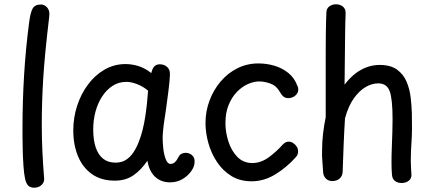

<svg xmlns="http://www.w3.org/2000/svg" viewBox="-20 -842 2022 896"><path d="M85 -247Q85 -370 92.5 -493Q100 -616 116 -738Q122 -784 132.5 -802.5Q143 -821 171 -821Q188 -821 200.5 -806.5Q213 -792 210 -767Q199 -674 192 -602.5Q185 -531 181.5 -472.5Q178 -414 176.5 -362Q175 -310 175 -257Q175 -194 178 -132Q181 -70 186 -9Q187 4 180 14Q173 24 162.5 29Q152 34 140 34Q120 34 110.5 23Q101 12 97 -8Q92 -31 89.5 -67.5Q87 -104 86 -141.5Q85 -179 85 -208.5Q85 -238 85 -247Z M322 -234Q322 -293 340 -348.5Q358 -404 391 -448Q424 -492 468.5 -517.5Q513 -543 566 -543Q596 -543 626.5 -533.5Q657 -524 686 -501Q691 -523 700.5 -532.5Q710 -542 726 -542Q746 -542 760 -529.5Q774 -517 773 -494Q772 -463 766 -417.5Q760 -372 754 -327Q752 -313 748 -287.5Q744 -262 741.5 -237Q739 -212 739 -197Q739 -178 742 -149.5Q745 -121 753.5 -99Q762 -77 776 -77Q787 -77 796 -85Q805 -93 813 -109Q818 -120 827.5 -124.5Q837 -129 847 -129Q858 -129 868 -123.5Q878 -118 883.5 -108.5Q889 -99 888 -85Q888 -66 873 -44Q858 -22 832 -6.5Q806 9 773 9Q745 9 723 -3Q701 -15 687 -37.5Q673 -60 668 -92Q638 -48 602 -23.5Q566 1 516 1Q452 1 409 -29.5Q366 -60 344 -113Q322 -166 322 -234ZM415 -238Q415 -189 426.5 -154.5Q438 -120 461 -101.5Q484 -83 519 -83Q547 -83 567 -95.5Q587 -108 602 -130Q617 -152 628 -181Q638 -206 645.5 -236Q653 -266 658 -298.5Q663 -331 666 -362Q669 -393 671 -419Q647 -439 619.5 -449.5Q592 -460 570 -460Q534 -460 505.5 -441.5Q477 -423 456.5 -391.5Q436 -360 425.5 -320.5Q415 -281 415 -238Z M1154 4Q1100 4 1060 -20.5Q1020 -45 993 -85.5Q966 -126 952.5 -174Q939 -222 939 -268Q939 -322 957.5 -372Q976 -422 1009.5 -461.5Q1043 -501 1088 -523.5Q1133 -546 1186 -546Q1224 -546 1260 -535.5Q1296 -525 1325 -502Q1354 -479 1368 -441Q1370 -437 1371 -433.5Q1372 -430 1372 -426Q1372 -413 1365 -403.5Q1358 -394 1347.5 -389Q1337 -384 1326 -384Q1313 -384 1304 -390.5Q1295 -397 1286 -413Q1270 -442 1242 -452Q1214 -462 1190 -462Q1165 -462 1137.5 -450Q1110 -438 1086 -413.5Q1062 -389 1047 -352.5Q1032 -316 1032 -267Q1032 -226 1045.5 -183Q1059 -140 1086.5 -111Q1114 -82 1156 -81Q1198 -81 1235 -108.5Q1272 -136 1299 -167Q1306 -174 1312.5 -177.5Q1319 -181 1326 -181Q1338 -181 1348 -174.5Q1358 -168 1364.5 -158Q1371 -148 1371 -136Q1371 -129 1369 -122Q1367 -115 1359 -107Q1319 -62 1266 -29Q1213 4 1154 4Z M1503 -781Q1503 -802 1516.5 -812Q1530 -822 1548 -822Q1567 -822 1580 -811.5Q1593 -801 1593 -781Q1592 -761 1591.5 -738Q1591 -715 1590.5 -679.5Q1590 -644 1589.5 -588.5Q1589 -533 1588 -447Q1610 -476 1635.5 -496.5Q1661 -517 1690.5 -528Q1720 -539 1751 -539Q1803 -539 1833 -517Q1863 -495 1877.5 -460.5Q1892 -426 1896.5 -387Q1901 -348 1902 -313Q1904 -231 1900.5 -182Q1897 -133 1897 -92Q1897 -75 1898 -59.5Q1899 -44 1900 -28Q1901 -9 1887.5 1.5Q1874 12 1854 12Q1835 12 1822.5 2Q1810 -8 1809 -29Q1807 -52 1807 -85Q1807 -118 1808.5 -154.5Q1810 -191 1811 -225.5Q1812 -260 1812 -285Q1812 -380 1798.5 -416.5Q1785 -453 1745 -453Q1716 -453 1686.5 -436Q1657 -419 1631.5 -383.5Q1606 -348 1590 -290Q1586 -226 1583.5 -162.5Q1581 -99 1579 -39Q1578 -20 1564.5 -8.5Q1551 3 1531 3Q1512 3 1500.5 -9Q1489 -21 1488 -38Q1487 -62 1484.5 -87.5Q1482 -113 1483 -138Q1483 -178 1487.5 -217.5Q1492 -257 1500 -295Q1500 -399 1500 -472.5Q1500 -546 1500 -596Q1500 -646 1500.5 -679.5Q1501 -713 1501.5 -736.5Q1502 -760 1503 -781Z"/></svg>

Font: Playpen Sans Deva
Style: Regular
Weight: 400
Designer: Pooja Saxena, Gunjan Panchal, Laura Meseguer, Veronika Burian, José Scaglione
Foundry: TypeTogether
Version: Version 2.000